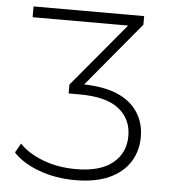

<svg xmlns="http://www.w3.org/2000/svg" viewBox="-51 -747 711 799"><g transform="rotate(5 304.5 -347.5)"><path d="M292 5Q209 5 139.5 -21Q70 -47 33 -88L55 -127Q89 -90 151.5 -65.5Q214 -41 292 -41Q392 -41 444.5 -83.5Q497 -126 497 -197Q497 -268 444 -310Q391 -352 280 -352H234V-389L456 -655H57V-700H519V-664L295 -395Q378 -393 433 -370Q491 -345 520 -300.5Q549 -256 549 -197Q549 -139 520 -93Q491 -47 434 -21Q377 5 292 5Z"/></g></svg>

Font: Montserrat Z Light
Style: Regular
Weight: 300
Designer: Julieta Ulanovsky
Foundry: Julieta Ulanovsky
Version: Version 8.000